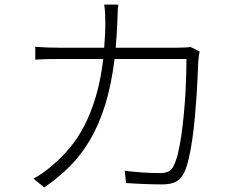

<svg xmlns="http://www.w3.org/2000/svg" viewBox="-20 -797 1040 833"><path d="M846 -574Q841 -546 840 -527Q839 -505 837.5 -467Q836 -429 833 -383.5Q830 -338 825.5 -289Q821 -240 814.5 -194Q808 -148 799 -109.5Q790 -71 779 -48Q764 -19 742 -8Q720 3 684 3Q649 3 608.5 1.5Q568 0 527 -3L521 -56Q563 -51 602 -48.5Q641 -46 674 -46Q694 -46 709.5 -52.5Q725 -59 733 -77Q744 -98 752.5 -133.5Q761 -169 767 -211.5Q773 -254 777.5 -301Q782 -348 784.5 -392.5Q787 -437 788 -475.5Q789 -514 789 -541H477Q463 -427 436 -341Q409 -255 370 -189Q331 -123 281 -73.5Q231 -24 172 16L125 -22Q145 -32 168.5 -49Q192 -66 210 -82Q248 -114 283 -156Q318 -198 346.5 -253Q375 -308 396 -379Q417 -450 428 -541H239Q207 -541 182 -540.5Q157 -540 133 -538V-594Q156 -592 182.5 -591Q209 -590 238 -590H432Q434 -616 435.5 -643.5Q437 -671 437 -700Q437 -717 436 -738.5Q435 -760 432 -777H493Q491 -760 490.5 -739.5Q490 -719 489 -701Q488 -672 486 -644Q484 -616 482 -590H750Q771 -590 784 -591Q797 -592 807 -593Z"/></svg>

Font: SpoqaHanSansJP-Light
Style: Regular
Weight: 300
Designer: [Source Han Sans]
Ryoko NISHIZUKA  (kana & ideographs); Paul D. Hunt (Latin, Greek & Cyrillic); Wenlong ZHANG  (bopomofo
Foundry: Spoqa (http://bi.spoqa.com)
Version: Version 1.002.20150607